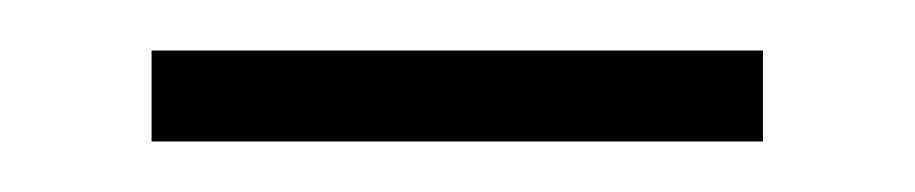

<svg xmlns="http://www.w3.org/2000/svg" viewBox="-20 -309 362 76"><path d="M40 -253V-289H282V-253Z"/></svg>

Font: Noto Sans Lao Looped ExtraLight
Style: Regular
Weight: 200
Designer: Mark Frömberg, Ben Mitchell
Foundry: The Fontpad Ltd
Version: Version 1.002; ttfautohint (v1.8.4.7-5d5b)